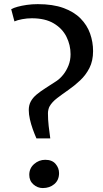

<svg xmlns="http://www.w3.org/2000/svg" viewBox="-20 -922 510 951"><path d="M160.5 -236.5Q151 -258 142.2 -282.5Q133.5 -307 128 -331.5Q122.5 -356 122.5 -377Q122.5 -401 132.5 -419.5Q142.5 -438 161 -453.5Q179.5 -469 205 -485.2Q230.5 -501.5 261 -521.5Q278 -533 293.5 -552.5Q309 -572 319.2 -597.5Q329.5 -623 329.5 -653.5Q329.5 -699 309.2 -739.8Q289 -780.5 246.5 -806Q204 -831.5 137.5 -831.5Q113.5 -831.5 89.8 -827Q66 -822.5 51.5 -816L35.5 -876.5Q47 -883 67 -888.5Q87 -894 113 -897.8Q139 -901.5 167 -901.5Q242 -901.5 294.2 -882.5Q346.5 -863.5 379 -830.5Q411.5 -797.5 426.2 -755.8Q441 -714 441 -669Q441 -620.5 423 -585.2Q405 -550 377 -523.8Q349 -497.5 318.8 -476.5Q288.5 -455.5 263 -436Q237.5 -416.5 225.5 -395Q222.5 -390 220 -380.2Q217.5 -370.5 217.5 -361Q217.5 -330 221 -298.8Q224.5 -267.5 229 -236.5ZM192 9.5Q166 9.5 145.5 -8.5Q125 -26.5 125 -56Q125 -88.5 149 -109.5Q173 -130.5 204 -130.5Q238 -130.5 255.2 -110.2Q272.5 -90 272.5 -64.5Q272.5 -30 249.2 -10.2Q226 9.5 192 9.5Z"/></svg>

Font: Merriweather 48pt SemiBold
Style: Regular
Weight: 600
Version: Version 2.100